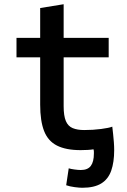

<svg xmlns="http://www.w3.org/2000/svg" viewBox="-20 -701 600 908"><path d="M369 187Q356 187 333 184Q310 181 293 175L305 95Q314 98 332 100.5Q350 103 362 103Q395 103 409.5 83.5Q424 64 424 25Q424 21 424 16Q424 11 422 5Q413 7 395 8Q377 9 361 9Q292 9 249.5 -12.5Q207 -34 188.5 -81.5Q170 -129 170 -206V-430H58V-522H170V-663L281 -681V-522H494V-430H281V-199Q281 -153 291.5 -128.5Q302 -104 324 -95Q346 -86 378 -86Q420 -86 458 -91Q496 -96 511 -102Q513 -85 515 -66.5Q517 -48 518.5 -28.5Q520 -9 520 9Q520 66 506 106Q492 146 459 166.5Q426 187 369 187Z"/></svg>

Font: Ubuntu Sans Mono Medium
Style: Regular
Weight: 500
Monospace: yes
Designer: Dalton Maag Ltd
Foundry: Dalton Maag Ltd
Version: Version 1.006